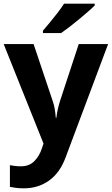

<svg xmlns="http://www.w3.org/2000/svg" viewBox="-20 -786 609 1046"><path d="M0 -546H163L266 -239Q274 -217 278 -193.5Q282 -170 284 -144H287Q290 -170 295.5 -193.5Q301 -217 308 -239L409 -546H569L338 70Q307 155 247.5 197.5Q188 240 110 240Q85 240 66.5 237.5Q48 235 34 232V114Q45 116 60.5 118Q76 120 93 120Q140 120 167.5 91.5Q195 63 208 23L217 -4ZM496 -756Q482 -742 459 -722Q436 -702 409.5 -680Q383 -658 357.5 -638.5Q332 -619 313 -606H214V-619Q230 -638 251.5 -663.5Q273 -689 294 -716.5Q315 -744 329 -766H496Z"/></svg>

Font: Noto Sans Sinhala
Style: Bold
Weight: 700
Designer: Jelle Bosma - Monotype Design Team
Foundry: Monotype Imaging Inc.
Version: Version 2.006; ttfautohint (v1.8.4.7-5d5b)